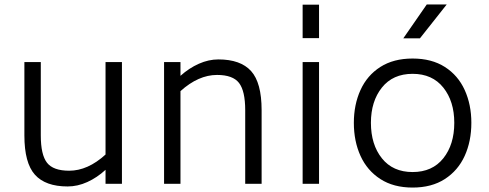

<svg xmlns="http://www.w3.org/2000/svg" viewBox="-20 -829 2207 866"><path d="M530 -549V0H456V-63Q418 -28 374 -8Q330 12 285 12Q185 12 137.5 -41Q90 -94 90 -218V-549H164V-218Q164 -131 192 -95Q220 -59 292 -59Q376 -59 456 -132V-549Z M1160 -332V0H1086V-332Q1086 -419 1058 -455Q1030 -491 959 -491Q875 -491 794 -418V0H720V-549H794V-487Q833 -522 877 -541.5Q921 -561 965 -561Q1065 -561 1112.5 -508.5Q1160 -456 1160 -332Z M1345 -808H1419V-657H1345ZM1345 -549H1419V0H1345Z M1576 0ZM1576 -275Q1576 -357 1606 -423Q1636 -489 1695.5 -527Q1755 -565 1841 -565Q1927 -565 1986.5 -527Q2046 -489 2076 -423Q2106 -357 2106 -275Q2106 -192 2076 -126Q2046 -60 1986.5 -21.5Q1927 17 1841 17Q1755 17 1695.5 -21.5Q1636 -60 1606 -126Q1576 -192 1576 -275ZM2029 -275Q2029 -372 1979.5 -434Q1930 -496 1841 -496Q1752 -496 1702.5 -434Q1653 -372 1653 -275Q1653 -177 1702.5 -115Q1752 -53 1841 -53Q1930 -53 1979.5 -115Q2029 -177 2029 -275ZM1905 -809H1995L1874 -656H1799Z"/></svg>

Font: Biryani Light
Style: Regular
Weight: 300
Designer: Dan Reynolds and Mathieu Réguer
Foundry: Dan Reynolds and Mathieu Réguer
Version: Version 1.004; ttfautohint (v1.1) -l 5 -r 5 -G 72 -x 0 -D la